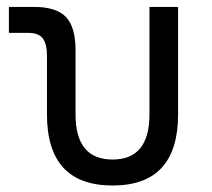

<svg xmlns="http://www.w3.org/2000/svg" viewBox="-20 -538 626 567"><path d="M312.5 9.8Q118.7 9.8 118.7 -200.2V-372.6Q118.7 -409.2 106 -425Q93.3 -440.9 64 -440.9H6.3V-517.6H79.6Q146.5 -517.6 174.8 -487.8Q203.1 -458 203.1 -389.2V-200.2Q203.1 -66.9 312.5 -66.9Q421.4 -66.9 421.4 -200.2V-517.6H505.9V-200.2Q505.9 9.8 312.5 9.8Z"/></svg>

Font: Cascadia Code PL SemiLight
Style: Regular
Weight: 350
Monospace: yes
Designer: Aaron Bell
Foundry: Saja Typeworks
Version: Version 2404.023; ttfautohint (v1.8.4)